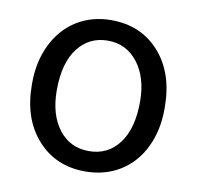

<svg xmlns="http://www.w3.org/2000/svg" viewBox="-66 -606 703 685"><g transform="rotate(10 285.0 -264.0)"><path d="M44.4 -269Q44.4 -346.7 75 -408.7Q105.5 -470.7 159.9 -504.4Q214.4 -538.1 284.2 -538.1Q392.1 -538.1 458.7 -463.4Q525.4 -388.7 525.4 -264.6V-258.3Q525.4 -181.2 495.8 -119.9Q466.3 -58.6 411.4 -24.4Q356.4 9.8 285.2 9.8Q177.7 9.8 111.1 -64.9Q44.4 -139.6 44.4 -262.7ZM135.3 -258.3Q135.3 -170.4 176 -117.2Q216.8 -64 285.2 -64Q354 -64 394.5 -117.9Q435.1 -171.9 435.1 -269Q435.1 -356 393.8 -409.9Q352.5 -463.9 284.2 -463.9Q217.3 -463.9 176.3 -410.6Q135.3 -357.4 135.3 -258.3Z"/></g></svg>

Font: Mardoto
Style: Regular
Weight: 400
Designer: Christian Robertson, Vahan Hovhannisyan
Foundry: Google
Version: Version 1.000